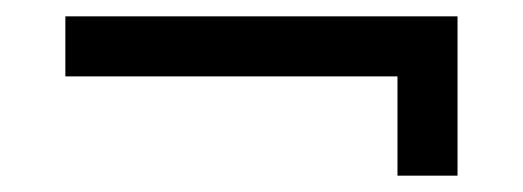

<svg xmlns="http://www.w3.org/2000/svg" viewBox="-20 -407 640 235"><path d="M466.5 -192V-313.5H60V-387H540V-192Z"/></svg>

Font: Manrope ExtraLight Medium
Style: Regular
Weight: 500
Version: Version 4.504